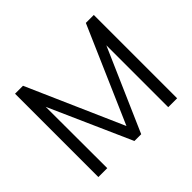

<svg xmlns="http://www.w3.org/2000/svg" viewBox="-156 -936 1160 1160"><g transform="rotate(-45 424.5 -356.0)"><path d="M693 -712H761V0H685V-529L454 0H396L163 -525L164 0H88V-712H156L426 -98Z"/></g></svg>

Font: Muli-Regular
Style: Regular
Weight: 400
Version: Version 2.000